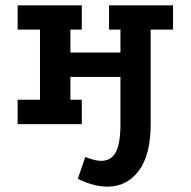

<svg xmlns="http://www.w3.org/2000/svg" viewBox="-20 -468 719 724"><path d="M46.5 -447.8H288.5V-356.5H245.5V-269.8H434.2V-356.5H391.2V-447.8H632.5V-356.5H548.2V0H434.2V-177.8H245.5V-92H288.5V0H46.5V-92H130.8V-356.5H46.5ZM548.2 0Q548.2 116.2 503.4 176Q458.5 235.8 385.2 235.8Q333.2 235.8 273.2 206.2L301.8 124Q319.8 131 334.3 134.8Q348.9 138.5 361.8 138.5Q399.2 138.5 416.8 105.6Q434.2 72.8 434.2 0Z"/></svg>

Font: Podkova VF Beta
Style: Regular
Weight: 400
Designer: Ilya Yudin
Foundry: Cyreal (www.cyreal.org)
Version: Version 2.100